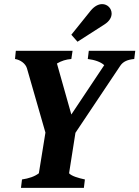

<svg xmlns="http://www.w3.org/2000/svg" viewBox="-20 -914 678 934"><path d="M357 -711 488 -795C513 -811 523 -830 523 -848C523 -873 503 -894 477 -894C460 -894 440 -885 421 -862L327 -745ZM82 0H388L393 -41C361 -48 329 -57 316 -71L347 -268L565 -594C579 -615 601 -624 633 -627L638 -667H412L407 -627C440 -623 470 -613 487 -597L327 -357L257 -605C279 -618 301 -625 327 -627L333 -667H57L53 -627C79 -623 104 -605 111 -582L201 -269L169 -71C148 -55 120 -46 87 -41Z"/></svg>

Font: Caladea
Style: Bold Italic
Weight: 700
Italic angle: -9°
Designer: Carolina Giovagnoli and Andres Torresi
Foundry: Carolina Giovagnoli & Andres Torresi
Version: Version 1.001;hotconv 1.0.109;makeotfexe 2.5.65596